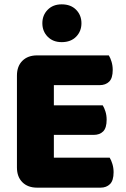

<svg xmlns="http://www.w3.org/2000/svg" viewBox="-20 -861 581 884"><path d="M58 -513Q58 -556 83 -581Q108 -606 151 -606H481Q488 -595 493.5 -577Q499 -559 499 -539Q499 -501 482.5 -485Q466 -469 439 -469H228V-376H453Q460 -365 465.5 -347.5Q471 -330 471 -310Q471 -272 455 -256Q439 -240 412 -240H228V-135H485Q492 -124 497.5 -106Q503 -88 503 -68Q503 -30 486.5 -13.5Q470 3 443 3H151Q108 3 83 -22Q58 -47 58 -90ZM175 -754Q175 -791 199.5 -816Q224 -841 264 -841Q306 -841 330.5 -816Q355 -791 355 -754Q355 -717 330.5 -692Q306 -667 264 -667Q224 -667 199.5 -692Q175 -717 175 -754Z"/></svg>

Font: Baloo Paaji
Style: Regular
Weight: 400
Designer: Shuchita Grover and Ek Type
Foundry: Ek Type
Version: Version 1.007;PS 1.000;hotconv 1.0.88;makeotf.lib2.5.647800